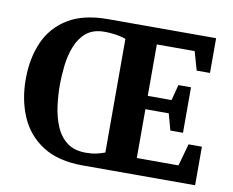

<svg xmlns="http://www.w3.org/2000/svg" viewBox="-70 -704 963 794"><g transform="rotate(10 411.5 -307.0)"><path d="M323 0Q221 0 156 -41.5Q91 -83 60.5 -153.5Q30 -224 30 -311Q30 -398 60 -466.5Q90 -535 154.5 -574.5Q219 -614 322 -614H776V-468H720L698 -546H539V-330H639L656 -396H709V-205H656L637 -274H539V-69H714L740 -162H796V0ZM327 -54Q353 -54 372.5 -58.5Q392 -63 407 -69V-546Q394 -551 379 -554Q364 -557 348 -558.5Q332 -560 317 -560Q270 -560 241.5 -536.5Q213 -513 198 -475Q183 -437 178 -393.5Q173 -350 173 -311Q173 -268 179 -223Q185 -178 201 -139.5Q217 -101 247.5 -77.5Q278 -54 327 -54Z"/></g></svg>

Font: Manuale
Style: Bold
Weight: 700
Version: Version 1.002